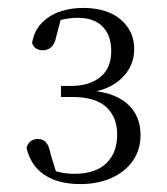

<svg xmlns="http://www.w3.org/2000/svg" viewBox="-20 -916 421 485"><path d="M183 -451Q127 -451 92 -474.5Q57 -498 47 -543Q51 -555 58.5 -560Q66 -565 76 -565Q88 -565 96 -556.5Q104 -548 108 -526L126 -468L100 -491Q117 -484 133 -480.5Q149 -477 168 -477Q221 -477 248.5 -503.5Q276 -530 276 -576Q276 -620 248.5 -645.5Q221 -671 163 -671H134V-699H160Q206 -699 233.5 -721.5Q261 -744 261 -787Q261 -827 239 -849Q217 -871 176 -871Q160 -871 144.5 -868Q129 -865 110 -858L136 -877L122 -823Q118 -804 109 -796.5Q100 -789 88 -789Q68 -789 61 -807Q66 -838 85.5 -858Q105 -878 132 -887Q159 -896 190 -896Q250 -896 284.5 -867Q319 -838 319 -792Q319 -749 287 -718Q255 -687 196 -681L193 -688Q263 -686 299 -656Q335 -626 335 -575Q335 -537 315 -509Q295 -481 260.5 -466Q226 -451 183 -451Z"/></svg>

Font: Noto Serif TC ExtraLight Light
Style: Regular
Weight: 300
Version: Version 2.003-H1;hotconv 1.1.1;makeotfexe 2.6.0